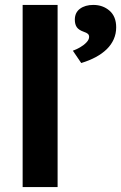

<svg xmlns="http://www.w3.org/2000/svg" viewBox="-20 -760 492 780"><path d="M72 0V-740H214V0ZM276 -554Q290 -559 305 -567.5Q320 -576 331 -587.5Q342 -599 342 -610Q342 -618 337 -622.5Q332 -627 320 -631Q300 -638 292 -649.5Q284 -661 284 -680Q284 -709 305 -724.5Q326 -740 359 -740Q398 -740 425 -716.5Q452 -693 452 -649Q452 -623 442 -600.5Q432 -578 413.5 -560Q395 -542 369 -528Q343 -514 310 -504Z"/></svg>

Font: Mach SemiBold
Style: Regular
Weight: 600
Version: Version 1.002